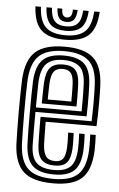

<svg xmlns="http://www.w3.org/2000/svg" viewBox="-55 -818 535 865"><g transform="rotate(5 212.5 -385.0)"><path d="M218.8 9Q126.2 9 84.6 -28.3Q43 -65.7 38.5 -151.5Q37.5 -176.2 36.9 -215.7Q36.2 -255.1 36.2 -299.1Q36.2 -343 36.9 -382.4Q37.5 -421.7 38.6 -446.1Q43.8 -534.9 86.4 -572Q128.9 -609 217.2 -609Q306.1 -609 347 -572.7Q387.9 -536.4 391.9 -451Q392.7 -432.5 393.1 -410.5Q393.5 -388.5 393.4 -364.3Q393.4 -340.1 392.8 -314.8Q392.2 -289.6 390.9 -264.6H161.1Q161.2 -245.1 161.5 -225.4Q161.7 -205.6 162.1 -188.9Q162.6 -172.2 162.9 -161.4Q165 -124.6 177.5 -108.1Q190 -91.6 218.8 -91.6Q243.6 -91.6 254.5 -106.5Q265.5 -121.5 267.2 -157.8Q267.8 -167.8 267.6 -185Q267.3 -202.1 266.2 -224.9H291.2Q292.3 -202.6 292.5 -185Q292.8 -167.4 292.2 -156.7Q290.1 -110.2 273.2 -90.8Q256.3 -71.5 218.8 -71.5Q177.2 -71.5 158.5 -91.5Q139.9 -111.5 137.7 -158.6Q137.2 -173.2 136.8 -193.7Q136.4 -214.3 136.2 -237.9Q136.1 -261.5 136.1 -284.7H367Q367.8 -305.6 368.2 -327.5Q368.6 -349.4 368.6 -371Q368.5 -392.6 368.1 -412.6Q367.8 -432.6 366.9 -449.9Q363.3 -525.6 328.1 -557.2Q292.9 -588.9 217.2 -588.9Q140.5 -588.9 104.3 -555.8Q68.2 -522.8 63.5 -444.7Q62.3 -419.2 61.7 -379.4Q61.2 -339.5 61.2 -295.9Q61.2 -252.3 61.8 -214.2Q62.5 -176.2 63.3 -154.1Q67.4 -78.2 102.6 -44.7Q137.9 -11.1 218.8 -11.1Q295 -11.1 329.2 -43.9Q363.3 -76.6 366.9 -152.8Q367.4 -163.9 367.3 -176Q367.3 -188.2 366.9 -200.8Q366.5 -213.3 365.9 -224.9H390.9Q391.7 -208.7 392.2 -188.9Q392.7 -169.1 391.9 -151.9Q387.9 -65.3 347.8 -28.1Q307.7 9 218.8 9ZM218.8 -31.2Q152.7 -31.2 122.2 -59.5Q91.8 -87.7 88.2 -155Q87.2 -177.9 86.7 -216.1Q86.2 -254.4 86.2 -297.7Q86.2 -341 86.7 -380Q87.2 -419 88.4 -443.1Q92.5 -510.8 122.5 -539.8Q152.4 -568.8 217.2 -568.8Q279.4 -568.8 309.2 -541.9Q338.9 -515.1 341.9 -449.2Q342.9 -431.1 343.3 -408Q343.7 -384.9 343.6 -358.7Q343.6 -332.6 342.6 -304.8H111.3Q111.1 -259.9 111.2 -225.7Q111.3 -191.4 111.8 -156.8Q112.7 -100.2 137.2 -75.8Q161.6 -51.3 218.8 -51.3Q266.1 -51.3 290.1 -73.4Q314.2 -95.5 317 -154.2Q317.5 -169.1 317.3 -186.9Q317 -204.6 316 -224.9H340.9Q341.8 -206.6 342.3 -188.5Q342.7 -170.4 341.9 -153.5Q338.9 -87.5 310.5 -59.4Q282.1 -31.2 218.8 -31.2ZM111.5 -325H318.1Q318.6 -349.5 318.5 -371.7Q318.5 -393.9 318.1 -413.4Q317.7 -432.8 317 -448.7Q314.4 -506.6 289 -527.7Q263.6 -548.7 217.2 -548.7Q165.7 -548.7 141.2 -524.3Q116.7 -499.9 113.2 -441.4Q112.8 -428.2 112.3 -395.6Q111.8 -363.1 111.5 -325ZM136.3 -345.1Q136.5 -361 136.7 -378.4Q137 -395.7 137.4 -411.8Q137.8 -427.9 138.2 -439.9Q141.1 -488 159.5 -508.3Q177.9 -528.5 217.2 -528.5Q256.1 -528.5 273.2 -509.3Q290.3 -490.1 292.2 -446.1Q292.7 -435.5 293.1 -419.3Q293.5 -403.1 293.6 -383.8Q293.6 -364.6 293.3 -345.1ZM161.5 -365.2H268.2Q268.5 -380.8 268.3 -396.2Q268.2 -411.5 267.9 -424.5Q267.6 -437.4 267.2 -445.3Q265.7 -479.3 254.1 -493.9Q242.6 -508.4 217.2 -508.4Q190.2 -508.4 177.7 -492.6Q165.2 -476.7 163.1 -438.8Q162.8 -429.2 162.5 -418.1Q162.2 -407 161.9 -393.9Q161.7 -380.8 161.5 -365.2ZM215.2 -640.3Q140.9 -640.3 107.2 -672.5Q73.5 -704.7 69.9 -778.6H94.8Q97.8 -715.3 125.8 -687.9Q153.8 -660.4 215.2 -660.4Q276.1 -660.4 304.2 -687.9Q332.2 -715.3 335.5 -778.6H360.5Q356.3 -704.7 322.6 -672.5Q288.9 -640.3 215.2 -640.3ZM215.2 -680.6Q166.5 -680.6 144.4 -703.3Q122.3 -726 119.8 -778.6H144.6Q146.7 -736.9 163.1 -718.8Q179.4 -700.7 215.2 -700.7Q250.7 -700.7 267.1 -718.8Q283.5 -736.9 285.8 -778.6H310.6Q307.8 -726 285.6 -703.3Q263.4 -680.6 215.2 -680.6ZM215.2 -720.8Q192.2 -720.8 181.6 -734.2Q171 -747.6 169.5 -778.6H191.3Q191.2 -758.5 197.7 -749.7Q204.1 -740.9 215.2 -740.9Q226.5 -740.9 233 -749.7Q239.4 -758.5 239.1 -778.6H260.8Q259.1 -747.6 248.5 -734.2Q237.9 -720.8 215.2 -720.8Z"/></g></svg>

Font: Big Shoulders Inline Display SC Thin
Style: Regular
Weight: 100
Designer: Patric King
Foundry: XO Type Co
Version: Version 2.002